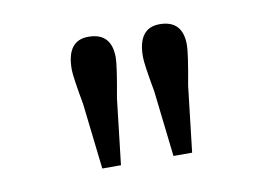

<svg xmlns="http://www.w3.org/2000/svg" viewBox="-44 -668 588 415"><g transform="rotate(-10 250.0 -461.0)"><path d="M150.9 -318.8 134.3 -463.4Q123 -524.9 123 -541Q123 -604.5 170.4 -604.5Q221.2 -604.5 221.2 -550.3Q221.2 -532.2 208.5 -462.9L191.9 -318.8ZM307.1 -318.8 290.5 -463.4Q279.3 -524.9 279.3 -541Q279.3 -604.5 326.7 -604.5Q377.4 -604.5 377.4 -550.3Q377.4 -532.2 364.7 -462.9L348.1 -318.8Z"/></g></svg>

Font: BabelStone Irk Bitig Colour
Style: Regular
Weight: 400
Designer: Andrew West
Foundry: BabelStone
Version: Version 1.03 June 7, 2023